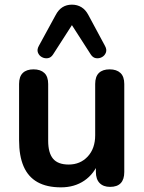

<svg xmlns="http://www.w3.org/2000/svg" viewBox="-20 -795 619 825"><path d="M242 10Q181 10 141 -12.5Q101 -35 81.5 -80Q62 -125 62 -192V-434Q62 -466 78 -481.5Q94 -497 124 -497Q154 -497 170.5 -481.5Q187 -466 187 -434V-190Q187 -138 208 -113Q229 -88 275 -88Q325 -88 357 -122.5Q389 -157 389 -214V-434Q389 -466 405 -481.5Q421 -497 451 -497Q481 -497 497.5 -481.5Q514 -466 514 -434V-56Q514 8 453 8Q424 8 408 -8.5Q392 -25 392 -56V-132L406 -102Q385 -48 342.5 -19Q300 10 242 10ZM431 -598Q440 -582 435 -569Q430 -556 418 -549.5Q406 -543 392.5 -545Q379 -547 370 -561L289 -687L208 -561Q199 -547 185.5 -545Q172 -543 160 -549.5Q148 -556 143 -569Q138 -582 147 -598L219 -730Q231 -753 248.5 -764Q266 -775 289 -775Q312 -775 330 -764Q348 -753 360 -730Z"/></svg>

Font: Nunito
Style: Bold
Weight: 700
Designer: Vernon Adams
Foundry: Vernon Adams
Version: Version 3.602